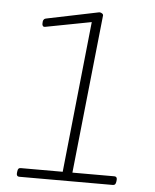

<svg xmlns="http://www.w3.org/2000/svg" viewBox="-51 -746 637 789"><g transform="rotate(5 267.5 -351.0)"><path d="M58 0Q46 0 47 -14L48 -22Q49 -30 52 -33Q55 -36 61 -36H234L303 -694L335 -666L110 -623Q103 -622 100.5 -626Q98 -630 98 -634Q98 -639 98.5 -644Q99 -649 102.5 -653Q106 -657 114 -658L327 -702Q334 -702 339 -698Q344 -694 343 -689L274 -36H447Q459 -36 458 -22L457 -14Q456 -7 453 -3.5Q450 0 444 0Z"/></g></svg>

Font: Asap Thin
Style: Italic
Weight: 250
Italic angle: -6°
Designer: Pablo Cosgaya
Foundry: Omnibus-Type
Version: Version 3.001